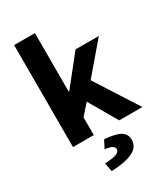

<svg xmlns="http://www.w3.org/2000/svg" viewBox="-226 -802 999 1143"><g transform="rotate(-30 274.0 -231.0)"><path d="M65 0V-701H208V-299H212L369 -496H529L355 -292L542 0H383L271 -193L208 -122V0ZM193 239 182 180Q241 177 263 167.5Q285 158 285 141Q285 127 270 118Q255 109 221 106L249 52Q329 59 359.5 79Q390 99 390 136Q390 187 338.5 211.5Q287 236 193 239Z"/></g></svg>

Font: TT Toshiba Sans
Style: Bold
Weight: 700
Designer: Paul D. Hunt
Foundry: Toshiba Corporation
Version: Version 2.020;PS 2.000;hotconv 1.0.86;makeotf.lib2.5.63406